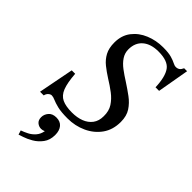

<svg xmlns="http://www.w3.org/2000/svg" viewBox="-283 -748 1105 1105"><g transform="rotate(45 269.5 -195.0)"><path d="M54 15H24L66 -201H94Q99 -132 113.5 -95Q128 -58 158 -44Q188 -30 238 -30Q280 -30 312.5 -42.5Q345 -55 364 -80.5Q383 -106 383 -144Q384 -187 364.5 -217Q345 -247 314 -270.5Q283 -294 247 -316Q214 -337 186.5 -359Q159 -381 142.5 -411.5Q126 -442 126 -488Q126 -546 157 -586Q188 -626 238 -646.5Q288 -667 344 -667Q388 -667 412.5 -660Q437 -653 451 -645.5Q465 -638 476 -638Q489 -638 498.5 -644.5Q508 -651 515 -667H539L505 -473H476Q473 -556 446 -593.5Q419 -631 343 -631Q281 -631 246 -601Q211 -571 211 -517Q211 -487 227.5 -462Q244 -437 272 -416Q300 -395 332 -375Q369 -351 401.5 -327Q434 -303 455 -271Q476 -239 476 -191Q476 -127 444 -82Q412 -37 359 -12.5Q306 12 244 12Q192 12 162 4.5Q132 -3 115.5 -10.5Q99 -18 87 -18Q77 -18 67 -9Q57 0 54 15ZM111 277 103 251Q123 244 144.5 233Q166 222 182.5 203Q199 184 204 156Q192 162 179 162Q161 162 146.5 150Q132 138 132 114Q132 91 148 72Q164 53 196 53Q228 53 245 73.5Q262 94 262 129Q262 171 241 199Q220 227 191.5 243.5Q163 260 139.5 267.5Q116 275 111 277Z"/></g></svg>

Font: STIX Two Text
Style: Italic
Weight: 400
Italic angle: -12°
Designer: Ross Mills, John Hudson & Paul Hanslow, Tiro Typeworks Ltd; with prior portions MicroPress Inc. and Coen Hoffman, Elsevi
Foundry: Tiro Typeworks Ltd
Version: Version 2.13 b171